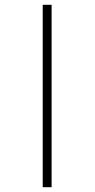

<svg xmlns="http://www.w3.org/2000/svg" viewBox="-20 -780 394 800"><path d="M158 0V-760H195V0Z"/></svg>

Font: Noto Sans ExtraLight
Style: Regular
Weight: 200
Designer: Monotype Design Team
Foundry: Monotype Imaging Inc.
Version: Version 2.007